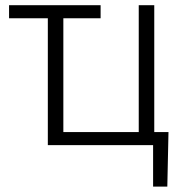

<svg xmlns="http://www.w3.org/2000/svg" viewBox="-20 -548 694 725"><path d="M160.6 -479H14.2V-528.3H359.9V-479H219.2V-49.3H503.9V-528.3H562.5V-49.3H616.2L611.8 156.7H558.1V0H160.6Z"/></svg>

Font: Melbourne
Style: Light
Weight: 300
Designer: Google
Version: Version 2.000980; 2014